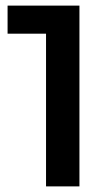

<svg xmlns="http://www.w3.org/2000/svg" viewBox="-20 -664 390 684"><path d="M263 -644V0H144V-544H7V-644Z"/></svg>

Font: Montserrat Ace
Style: Bold
Weight: 600
Designer: Julieta Ulanovsky
Foundry: Julieta Ulanovsky
Version: Version 1